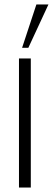

<svg xmlns="http://www.w3.org/2000/svg" viewBox="-20 -840 237 860"><path d="M65 0V-578H118V0ZM79 -626 143 -820H197L107 -626Z"/></svg>

Font: Oswald ExtraLight
Style: Regular
Weight: 250
Designer: Vernon Adams
Foundry: Vernon Adams
Version: Version 4.100; ttfautohint (v1.8.1.43-b0c9)